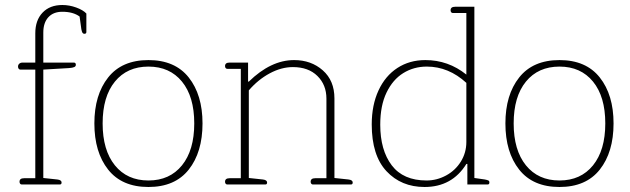

<svg xmlns="http://www.w3.org/2000/svg" viewBox="-20 -737 2518 767"><path d="M58 -11Q58 -25 76 -25H121V-459H61Q57 -459 54.5 -462.5Q52 -466 52 -471Q52 -478 57 -482.5Q62 -487 70 -487H121V-604Q121 -656 150 -686.5Q179 -717 229 -717Q257 -717 284.5 -707Q312 -697 325 -683V-609Q325 -602 317 -602Q312 -602 309.5 -606Q307 -610 305 -620L298 -671Q272 -690 229 -690Q193 -690 173 -668Q153 -646 153 -607V-487H275Q283 -487 283 -478Q283 -472 276.5 -469Q270 -466 255 -465L153 -459V-26L209 -20Q226 -18 226 -8Q226 0 219 0H67Q63 0 60.5 -3Q58 -6 58 -11Z M357 -244Q357 -358 412 -427.5Q467 -497 573 -497Q679 -497 734 -427.5Q789 -358 789 -244Q789 -129 734 -59.5Q679 10 573 10Q467 10 412 -59.5Q357 -129 357 -244ZM756 -244Q756 -351 707 -411Q658 -471 573 -471Q488 -471 439 -411Q390 -351 390 -244Q390 -137 439 -76.5Q488 -16 573 -16Q658 -16 707 -76.5Q756 -137 756 -244Z M879 -11Q879 -25 897 -25H942V-462H888Q884 -462 881.5 -465Q879 -468 879 -473Q879 -487 897 -487H971V-411H974Q1062 -497 1155 -497Q1223 -497 1269.5 -456Q1316 -415 1316 -344V-26L1372 -20Q1389 -18 1389 -8Q1389 0 1382 0H1230Q1226 0 1223.5 -3Q1221 -6 1221 -11Q1221 -25 1239 -25H1284V-343Q1284 -398 1248 -433.5Q1212 -469 1150 -469Q1104 -469 1057.5 -444Q1011 -419 974 -376V-26L1030 -20Q1047 -18 1047 -8Q1047 0 1040 0H888Q884 0 881.5 -3Q879 -6 879 -11Z M1465 -240Q1465 -317 1492 -375.5Q1519 -434 1567.5 -465.5Q1616 -497 1679 -497Q1771 -497 1843 -439V-685H1789Q1785 -685 1782.5 -688Q1780 -691 1780 -696Q1780 -710 1798 -710H1875V-26L1917 -20Q1927 -18 1931 -16Q1935 -14 1935 -8Q1935 0 1928 0H1847V-82H1843Q1786 10 1676 10Q1583 10 1524 -53Q1465 -116 1465 -240ZM1843 -170V-406Q1772 -471 1685 -471Q1633 -471 1591 -445Q1549 -419 1524 -367Q1499 -315 1499 -239Q1499 -137 1545 -76.5Q1591 -16 1684 -16Q1725 -16 1762 -36Q1799 -56 1821 -91.5Q1843 -127 1843 -170Z M1999 -244Q1999 -358 2054 -427.5Q2109 -497 2215 -497Q2321 -497 2376 -427.5Q2431 -358 2431 -244Q2431 -129 2376 -59.5Q2321 10 2215 10Q2109 10 2054 -59.5Q1999 -129 1999 -244ZM2398 -244Q2398 -351 2349 -411Q2300 -471 2215 -471Q2130 -471 2081 -411Q2032 -351 2032 -244Q2032 -137 2081 -76.5Q2130 -16 2215 -16Q2300 -16 2349 -76.5Q2398 -137 2398 -244Z"/></svg>

Font: Maitree ExtraLight
Style: Regular
Weight: 275
Designer: CadsonDemak Team
Foundry: CadsonDemak
Version: Version 1.003